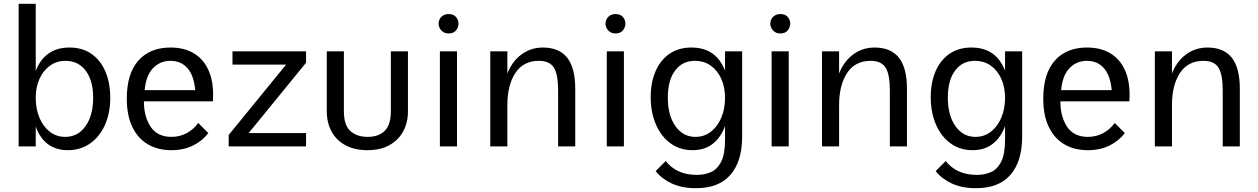

<svg xmlns="http://www.w3.org/2000/svg" viewBox="-20 -770 6617 1010"><path d="M78 -750H168V0H78ZM337 20Q243 20 194.5 -51Q146 -122 146 -255Q146 -339 168.5 -398Q191 -457 235.5 -488.5Q280 -520 345 -520Q414 -520 462 -486Q510 -452 535 -392.5Q560 -333 560 -255Q560 -177 533 -115Q506 -53 455.5 -16.5Q405 20 337 20ZM323 -50Q390 -50 430 -106.5Q470 -163 470 -256Q470 -346 431 -398Q392 -450 324 -450Q279 -450 243.5 -425Q208 -400 188 -356Q168 -312 168 -256Q168 -197 187.5 -150.5Q207 -104 242 -77Q277 -50 323 -50Z M881 20Q811 20 758.5 -10.5Q706 -41 676.5 -101.5Q647 -162 647 -251Q647 -383 708 -451.5Q769 -520 877 -520Q951 -520 1003 -487.5Q1055 -455 1080.5 -392Q1106 -329 1100 -237H737Q737 -156 772.5 -103Q808 -50 882 -50Q925 -50 961 -69Q997 -88 1023 -123L1076 -70Q1046 -30 996.5 -5Q947 20 881 20ZM741 -296H1007Q1000 -373 966 -411.5Q932 -450 877 -450Q822 -450 785 -411.5Q748 -373 741 -296Z M1183 -60 1485 -430H1203V-500H1590V-440L1288 -70H1590V0H1183Z M1789 -500V-184Q1789 -112 1823 -81Q1857 -50 1914 -50Q1972 -50 2004 -82Q2036 -114 2036 -184V-500H2126V-185Q2126 -125 2101 -79Q2076 -33 2028.5 -6.5Q1981 20 1913 20Q1846 20 1798 -5.5Q1750 -31 1724.5 -77.5Q1699 -124 1699 -185V-500Z M2294 -500H2384V0H2294ZM2287 -646Q2287 -658 2293 -669.5Q2299 -681 2311 -688.5Q2323 -696 2340 -696Q2366 -696 2379 -680.5Q2392 -665 2392 -646Q2392 -627 2379 -610.5Q2366 -594 2340 -594Q2323 -594 2311 -602Q2299 -610 2293 -622Q2287 -634 2287 -646Z M2916 -294Q2916 -379 2893.5 -414.5Q2871 -450 2815 -450Q2733 -450 2691 -386Q2649 -322 2649 -217L2639 -274L2637 -342Q2649 -397 2677 -436.5Q2705 -476 2745.5 -498Q2786 -520 2835 -520Q2922 -520 2964 -466Q3006 -412 3006 -304V0H2916ZM2559 -500H2649V0H2559Z M3172 -500H3262V0H3172ZM3165 -646Q3165 -658 3171 -669.5Q3177 -681 3189 -688.5Q3201 -696 3218 -696Q3244 -696 3257 -680.5Q3270 -665 3270 -646Q3270 -627 3257 -610.5Q3244 -594 3218 -594Q3201 -594 3189 -602Q3177 -610 3171 -622Q3165 -634 3165 -646Z M3641 220Q3567 220 3513.5 195Q3460 170 3429 130L3482 77Q3509 112 3550 131Q3591 150 3646 150Q3686 150 3719.5 135.5Q3753 121 3773.5 81Q3794 41 3794 -36V-500H3884V-52Q3884 78 3823 149Q3762 220 3641 220ZM3623 20Q3556 20 3506.5 -16.5Q3457 -53 3430 -116Q3403 -179 3403 -259Q3403 -335 3428 -394Q3453 -453 3501 -486.5Q3549 -520 3618 -520Q3716 -520 3766.5 -450Q3817 -380 3817 -253Q3817 -171 3795 -109.5Q3773 -48 3730 -14Q3687 20 3623 20ZM3638 -50Q3685 -50 3720 -77.5Q3755 -105 3774.5 -151.5Q3794 -198 3794 -255Q3794 -312 3774 -356Q3754 -400 3718.5 -425Q3683 -450 3636 -450Q3569 -450 3531 -398.5Q3493 -347 3493 -257Q3493 -163 3533 -106.5Q3573 -50 3638 -50Z M4039 -500H4129V0H4039ZM4032 -646Q4032 -658 4038 -669.5Q4044 -681 4056 -688.5Q4068 -696 4085 -696Q4111 -696 4124 -680.5Q4137 -665 4137 -646Q4137 -627 4124 -610.5Q4111 -594 4085 -594Q4068 -594 4056 -602Q4044 -610 4038 -622Q4032 -634 4032 -646Z M4661 -294Q4661 -379 4638.5 -414.5Q4616 -450 4560 -450Q4478 -450 4436 -386Q4394 -322 4394 -217L4384 -274L4382 -342Q4394 -397 4422 -436.5Q4450 -476 4490.5 -498Q4531 -520 4580 -520Q4667 -520 4709 -466Q4751 -412 4751 -304V0H4661ZM4304 -500H4394V0H4304Z M5114 220Q5040 220 4986.5 195Q4933 170 4902 130L4955 77Q4982 112 5023 131Q5064 150 5119 150Q5159 150 5192.5 135.5Q5226 121 5246.5 81Q5267 41 5267 -36V-500H5357V-52Q5357 78 5296 149Q5235 220 5114 220ZM5096 20Q5029 20 4979.5 -16.5Q4930 -53 4903 -116Q4876 -179 4876 -259Q4876 -335 4901 -394Q4926 -453 4974 -486.5Q5022 -520 5091 -520Q5189 -520 5239.5 -450Q5290 -380 5290 -253Q5290 -171 5268 -109.5Q5246 -48 5203 -14Q5160 20 5096 20ZM5111 -50Q5158 -50 5193 -77.5Q5228 -105 5247.5 -151.5Q5267 -198 5267 -255Q5267 -312 5247 -356Q5227 -400 5191.5 -425Q5156 -450 5109 -450Q5042 -450 5004 -398.5Q4966 -347 4966 -257Q4966 -163 5006 -106.5Q5046 -50 5111 -50Z M5702 20Q5632 20 5579.5 -10.5Q5527 -41 5497.5 -101.5Q5468 -162 5468 -251Q5468 -383 5529 -451.5Q5590 -520 5698 -520Q5772 -520 5824 -487.5Q5876 -455 5901.5 -392Q5927 -329 5921 -237H5558Q5558 -156 5593.5 -103Q5629 -50 5703 -50Q5746 -50 5782 -69Q5818 -88 5844 -123L5897 -70Q5867 -30 5817.5 -5Q5768 20 5702 20ZM5562 -296H5828Q5821 -373 5787 -411.5Q5753 -450 5698 -450Q5643 -450 5606 -411.5Q5569 -373 5562 -296Z M6412 -294Q6412 -379 6389.5 -414.5Q6367 -450 6311 -450Q6229 -450 6187 -386Q6145 -322 6145 -217L6135 -274L6133 -342Q6145 -397 6173 -436.5Q6201 -476 6241.5 -498Q6282 -520 6331 -520Q6418 -520 6460 -466Q6502 -412 6502 -304V0H6412ZM6055 -500H6145V0H6055Z"/></svg>

Font: Moderustic
Style: Regular
Weight: 400
Designer: Tural Alisoy
Foundry: TAFT Foundry
Version: Version 2.120